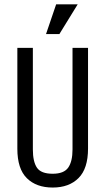

<svg xmlns="http://www.w3.org/2000/svg" viewBox="-20 -842 478 870"><path d="M128.9 -625V-165Q128.9 -109.4 147.5 -82Q166 -54.7 218.8 -54.7Q269.5 -54.7 289.1 -82.5Q308.6 -110.4 308.6 -165V-625H378.9V-168.9Q378.9 -78.1 335.9 -35.2Q293 7.8 218.8 7.8Q144.5 7.8 101.6 -34.7Q58.6 -77.1 58.6 -168V-625ZM234.4 -822.3H332L249 -687.5H188.5Z"/></svg>

Font: Sudo Var
Style: Regular
Weight: 400
Monospace: yes
Designer: Jens Kutilek
Foundry: Jens Kutilek
Version: Version 0.065;FEAKit 1.0